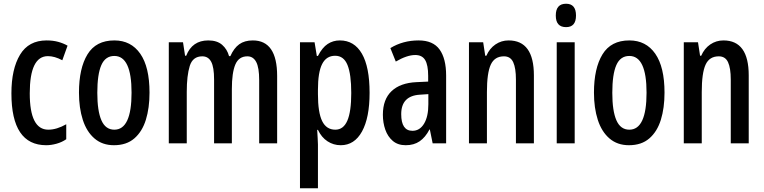

<svg xmlns="http://www.w3.org/2000/svg" viewBox="-20 -766 4081 1026"><path d="M227 10Q41 10 41 -267Q41 -397 87 -473.5Q133 -550 229 -550Q263 -550 290.5 -542.5Q318 -535 341 -522L313 -444Q272 -466 236 -466Q139 -466 139 -267Q139 -73 238 -73Q283 -73 334 -102V-22Q311 -6 282 2Q253 10 227 10Z M779 -271Q779 -189 759.5 -126Q740 -63 698 -26.5Q656 10 589 10Q527 10 485 -26Q443 -62 422.5 -125.5Q402 -189 402 -271Q402 -401 447.5 -475.5Q493 -550 591 -550Q680 -550 729.5 -479Q779 -408 779 -271ZM500 -270Q500 -173 522 -123Q544 -73 591 -73Q683 -73 683 -271Q683 -467 591 -467Q543 -467 521.5 -418Q500 -369 500 -270Z M1331 -550Q1461 -550 1461 -360V0H1365V-338Q1365 -405 1349 -435Q1333 -465 1302 -465Q1256 -465 1237.5 -421Q1219 -377 1219 -290V0H1124V-341Q1124 -407 1108.5 -436Q1093 -465 1061 -465Q1010 -465 994 -413.5Q978 -362 978 -275V0H882V-540H958L969 -468H975Q1007 -550 1093 -550Q1140 -550 1167 -526.5Q1194 -503 1204 -466H1211Q1230 -509 1258.5 -529.5Q1287 -550 1331 -550Z M1796 -550Q1873 -550 1914 -479Q1955 -408 1955 -270Q1955 -137 1914.5 -63.5Q1874 10 1801 10Q1762 10 1730 -11Q1698 -32 1679 -72H1675Q1676 -48 1677.5 -28.5Q1679 -9 1679 6V240H1583V-540H1661L1673 -467H1679Q1702 -512 1731 -531Q1760 -550 1796 -550ZM1771 -468Q1724 -468 1701.5 -424Q1679 -380 1679 -286V-263Q1679 -165 1701.5 -119Q1724 -73 1772 -73Q1815 -73 1836 -121Q1857 -169 1857 -269Q1857 -369 1837 -418.5Q1817 -468 1771 -468Z M2217 -550Q2294 -550 2329 -501.5Q2364 -453 2364 -362V0H2292L2277 -74H2275Q2253 -32 2222.5 -11Q2192 10 2148 10Q2106 10 2079 -13Q2052 -36 2039 -73Q2026 -110 2026 -153Q2026 -235 2072.5 -279Q2119 -323 2205 -327L2268 -330V-361Q2268 -418 2252 -445Q2236 -472 2199 -472Q2155 -472 2095 -437L2066 -509Q2133 -550 2217 -550ZM2224 -260Q2124 -254 2124 -156Q2124 -67 2184 -67Q2223 -67 2246 -105Q2269 -143 2269 -209V-263Z M2698 -550Q2833 -550 2833 -363V0H2737V-341Q2737 -402 2722.5 -433.5Q2708 -465 2673 -465Q2623 -465 2602.5 -420.5Q2582 -376 2582 -274V0H2486V-540H2562L2573 -468H2579Q2596 -507 2627.5 -528.5Q2659 -550 2698 -550Z M3005 -746Q3058 -746 3058 -683Q3058 -621 3005 -621Q2950 -621 2950 -683Q2950 -746 3005 -746ZM3051 -540V0H2955V-540Z M3531 -271Q3531 -189 3511.5 -126Q3492 -63 3450 -26.5Q3408 10 3341 10Q3279 10 3237 -26Q3195 -62 3174.5 -125.5Q3154 -189 3154 -271Q3154 -401 3199.5 -475.5Q3245 -550 3343 -550Q3432 -550 3481.5 -479Q3531 -408 3531 -271ZM3252 -270Q3252 -173 3274 -123Q3296 -73 3343 -73Q3435 -73 3435 -271Q3435 -467 3343 -467Q3295 -467 3273.5 -418Q3252 -369 3252 -270Z M3846 -550Q3981 -550 3981 -363V0H3885V-341Q3885 -402 3870.5 -433.5Q3856 -465 3821 -465Q3771 -465 3750.5 -420.5Q3730 -376 3730 -274V0H3634V-540H3710L3721 -468H3727Q3744 -507 3775.5 -528.5Q3807 -550 3846 -550Z"/></svg>

Font: Noto Sans Lao UI ExtCond Med
Style: Regular
Weight: 500
Width: 2
Designer: Monotype Design Team
Foundry: Monotype Imaging Inc.
Version: Version 2.000; ttfautohint (v1.8.4.7-5d5b)